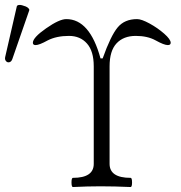

<svg xmlns="http://www.w3.org/2000/svg" viewBox="-20 -753 733 776"><path d="M29.8 -514.2Q25.9 -503.4 17.8 -501.5Q9.8 -499.5 4.2 -506.1Q-1.5 -512.7 1 -522.9L47.9 -727.1Q48.8 -731.4 54.9 -732.7Q61 -733.9 68.6 -731.9Q76.2 -730 83.5 -727.1Q90.8 -724.1 95.2 -719.5Q99.6 -714.8 98.1 -710.9ZM274.9 2.9Q269 2.9 269 -15.6Q269 -34.2 274.9 -34.2Q358.9 -34.2 358.9 -90.8V-484.9Q358.9 -546.4 331.5 -577.1Q304.2 -607.9 258.8 -607.9Q208.5 -607.9 172.9 -589.8Q138.7 -570.8 124 -570.8Q112.8 -570.8 112.8 -580.1Q112.8 -601.1 166.3 -638.4Q219.7 -675.8 248 -675.8Q342.8 -675.8 386.2 -517.1H395Q427.7 -608.9 455.6 -642.3Q483.4 -675.8 534.2 -675.8Q551.8 -675.8 584.5 -658Q617.2 -640.1 643.6 -616.9Q669.9 -593.8 669.9 -580.1Q669.9 -570.8 658.2 -570.8Q643.1 -570.8 608.9 -589.8Q576.2 -607.9 528.8 -607.9Q479 -607.9 450.9 -577.6Q422.9 -547.4 422.9 -484.9V-90.8Q422.9 -34.2 507.8 -34.2Q513.7 -34.2 513.7 -15.6Q513.7 2.9 507.8 2.9Q443.4 0 386.2 0Q333.5 0 274.9 2.9Z"/></svg>

Font: Junicode SmCond Light
Style: Regular
Weight: 300
Width: 4
Designer: Peter S. Baker
Version: Version 2.206